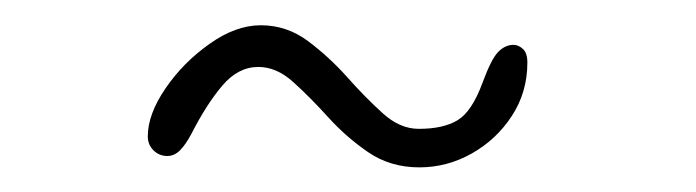

<svg xmlns="http://www.w3.org/2000/svg" viewBox="-20 -600 551 152"><path d="M112.5 -476.5Q106 -476.5 101.5 -481Q97 -485.5 97 -492Q97 -509.5 111 -530Q125 -550.5 145.8 -565.2Q166.5 -580 186.5 -580Q207 -580 223.8 -567.5Q240.5 -555 254.8 -539Q269 -523 282.8 -510.5Q296.5 -498 311.5 -498Q331 -498 342.2 -504.8Q353.5 -511.5 362 -534.5Q369 -553.5 374.5 -559Q380 -564.5 386.5 -564.5Q390.5 -564.5 394 -561.2Q397.5 -558 397.5 -550.5Q397.5 -527 385.2 -508.2Q373 -489.5 353.5 -478.5Q334 -467.5 312 -467.5Q289 -467.5 271.5 -479.5Q254 -491.5 239.8 -507.2Q225.5 -523 212.2 -535Q199 -547 184.5 -547Q168.5 -547 156 -532.2Q143.5 -517.5 131.5 -494Q127 -485.5 122.5 -481Q118 -476.5 112.5 -476.5Z"/></svg>

Font: Gluten Thin Thin
Style: Regular
Weight: 250
Version: Version 1.300